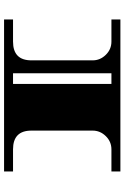

<svg xmlns="http://www.w3.org/2000/svg" viewBox="142 -740 598 921"><g transform="rotate(90 440.5 -279.0)"><path d="M606 -425V-131Q606 -43 696 -43H802V0H73V-43H179Q269 -43 269 -131V-425Q269 -461 242.5 -488Q216 -515 179 -515H73V-558H802V-515H696Q659 -515 632.5 -488Q606 -461 606 -425ZM382 -43V-515H331V-43Z"/></g></svg>

Font: Diplomata SC
Style: Regular
Weight: 400
Width: 7
Designer: Eduardo Rodriguez Tunni
Foundry: Eduardo Rodriguez Tunni
Version: Version 1.001